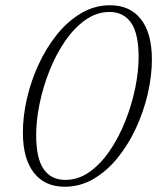

<svg xmlns="http://www.w3.org/2000/svg" viewBox="-20 -700 598 730"><path d="M398.5 -680Q474.5 -680 516 -626.8Q557.5 -573.5 557.5 -474Q557.5 -411.5 542 -344.2Q526.5 -277 497.5 -214Q468.5 -151 427.5 -100.2Q386.5 -49.5 335.8 -19.8Q285 10 226 10Q150.5 10 108.8 -43.2Q67 -96.5 67 -196Q67 -258.5 82.5 -325.8Q98 -393 127.2 -456Q156.5 -519 197.2 -569.5Q238 -620 289 -650Q340 -680 398.5 -680ZM117.5 -187Q117.5 -98 146 -57Q174.5 -16 228 -16Q277.5 -16 320 -46Q362.5 -76 397 -126.5Q431.5 -177 456 -238.5Q480.5 -300 493.8 -363.8Q507 -427.5 507 -483Q507 -572 478.5 -613.2Q450 -654.5 396.5 -654.5Q347.5 -654.5 304.8 -624.2Q262 -594 227.5 -543.8Q193 -493.5 168.5 -432Q144 -370.5 130.8 -306.8Q117.5 -243 117.5 -187Z"/></svg>

Font: Newsreader 16pt Light
Style: Italic
Weight: 300
Italic angle: -17°
Designer: Hugues Gentile
Foundry: Production Type
Version: Version 1.003; ttfautohint (v1.8.3)